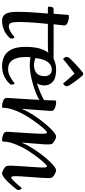

<svg xmlns="http://www.w3.org/2000/svg" viewBox="510 -1344 846 1907"><g transform="rotate(90 933.5 -390.0)"><path d="M190 13Q139 13 118 -21Q97 -55 97 -136Q97 -180 99 -229Q101 -278 104.5 -322.5Q108 -367 110.5 -399Q113 -431 114 -442H55Q50 -442 48 -444.5Q46 -447 46 -455Q46 -473 51 -486Q56 -499 69 -499H116Q117 -515 119 -537.5Q121 -560 122.5 -582Q124 -604 125.5 -620Q127 -636 127 -638Q127 -645 130 -648Q133 -651 143 -651Q162 -651 182.5 -646Q203 -641 217.5 -631Q232 -621 232 -606Q232 -603 230 -585Q228 -567 225.5 -543Q223 -519 220 -499H373Q382 -499 382 -486Q382 -469 376.5 -455.5Q371 -442 359 -442H217Q216 -431 213 -402Q210 -373 206.5 -332.5Q203 -292 200.5 -247Q198 -202 198 -159Q198 -96 207.5 -75Q217 -54 242 -54Q257 -54 281.5 -64.5Q306 -75 327 -94Q338 -103 343 -106.5Q348 -110 351 -110Q356 -110 359 -101Q362 -92 362 -82Q362 -68 356 -62Q317 -22 273 -4.5Q229 13 190 13Z M328 -442Q324 -442 322 -449Q320 -456 320 -459Q320 -473 325.5 -486Q331 -499 342 -499H575Q559 -492 541 -477Q523 -462 511 -450Q501 -445 483 -443.5Q465 -442 427 -442Z M636 13Q584 13 541 -7.5Q498 -28 471.5 -79Q445 -130 445 -221Q445 -334 475.5 -400.5Q506 -467 557 -495.5Q608 -524 669 -524Q754 -524 791 -491.5Q828 -459 828 -407Q828 -355 797.5 -323Q767 -291 722 -276.5Q677 -262 633 -262Q609 -262 586.5 -264Q564 -266 548 -269Q547 -263 546.5 -248Q546 -233 546 -221Q546 -137 575.5 -92Q605 -47 666 -47Q705 -47 738 -65.5Q771 -84 788 -97Q804 -111 807 -111Q813 -111 816.5 -101.5Q820 -92 820 -80Q820 -76 818 -71.5Q816 -67 810 -61Q778 -27 733.5 -7Q689 13 636 13ZM631 -304Q680 -306 708 -331.5Q736 -357 736 -412Q736 -440 719.5 -460.5Q703 -481 667 -481Q629 -481 598 -444Q567 -407 556 -320Q559 -316 581 -310Q603 -304 631 -304ZM565 -592Q558 -599 551.5 -608.5Q545 -618 545 -628Q545 -641 552 -651Q557 -658 575.5 -677Q594 -696 618 -718Q642 -740 663 -758.5Q684 -777 694 -784Q705 -793 714 -793Q723 -793 732 -784Q748 -766 767 -741Q786 -716 802.5 -692.5Q819 -669 828 -654Q836 -639 836 -626Q836 -618 827 -608Q818 -598 810 -592Q808 -595 797 -608Q786 -621 770.5 -639Q755 -657 739 -675Q723 -693 711 -707Q692 -693 668 -674.5Q644 -656 621.5 -638.5Q599 -621 583.5 -608Q568 -595 565 -592Z M669 -265Q661 -264 658 -274.5Q655 -285 661 -296Q667 -307 684 -307Q706 -307 741.5 -315.5Q777 -324 818.5 -337.5Q860 -351 899 -367.5Q938 -384 966.5 -400Q995 -416 1004 -430Q1013 -442 1013 -435Q1013 -428 1008 -412.5Q1003 -397 996 -382Q989 -367 983 -364Q950 -343 906 -325Q862 -307 817 -294Q772 -281 732.5 -273.5Q693 -266 669 -265Z M1034 13Q1007 13 979.5 1.5Q952 -10 952 -33Q952 -40 954 -71.5Q956 -103 959 -148.5Q962 -194 965 -247Q968 -300 971 -351Q974 -402 975.5 -444Q977 -486 977 -510Q977 -517 980 -520.5Q983 -524 993 -524Q1012 -524 1032.5 -519Q1053 -514 1067 -504Q1081 -494 1081 -478Q1081 -468 1079 -437Q1077 -406 1074 -365.5Q1071 -325 1068 -285.5Q1065 -246 1063 -217Q1061 -188 1060 -180Q1074 -217 1100.5 -262.5Q1127 -308 1160.5 -353.5Q1194 -399 1228 -438Q1262 -477 1291 -500.5Q1320 -524 1337 -524Q1344 -524 1360.5 -517Q1377 -510 1392.5 -499Q1408 -488 1411 -477Q1414 -466 1414 -434Q1414 -425 1412.5 -399Q1411 -373 1408 -339Q1405 -305 1402.5 -271Q1400 -237 1398 -212Q1396 -187 1396 -180Q1409 -217 1436 -262.5Q1463 -308 1496 -354Q1529 -400 1563 -438.5Q1597 -477 1626 -500.5Q1655 -524 1673 -524Q1679 -524 1695.5 -517Q1712 -510 1727 -499Q1742 -488 1745 -477Q1747 -470 1748 -459.5Q1749 -449 1748 -434Q1748 -412 1745 -370.5Q1742 -329 1738.5 -281.5Q1735 -234 1732.5 -192.5Q1730 -151 1729 -129Q1729 -96 1732.5 -87Q1736 -78 1744 -78Q1750 -78 1763 -89.5Q1776 -101 1791.5 -118Q1807 -135 1820.5 -150.5Q1834 -166 1840 -175Q1846 -182 1849 -182Q1853 -182 1860 -171Q1867 -160 1867 -149Q1867 -139 1861 -133Q1850 -118 1830 -93.5Q1810 -69 1786 -44.5Q1762 -20 1739 -3.5Q1716 13 1700 13Q1694 13 1677.5 6Q1661 -1 1645.5 -12Q1630 -23 1628 -34Q1626 -41 1625.5 -51.5Q1625 -62 1625 -77Q1626 -94 1627.5 -125Q1629 -156 1631.5 -193.5Q1634 -231 1636.5 -268Q1639 -305 1641 -335.5Q1643 -366 1643 -382Q1644 -415 1640.5 -424Q1637 -433 1629 -433Q1623 -433 1601 -410Q1579 -387 1549.5 -349Q1520 -311 1490 -266.5Q1460 -222 1438 -178Q1414 -129 1400 -84.5Q1386 -40 1386 -1Q1386 13 1370 13Q1342 13 1315 1.5Q1288 -10 1288 -33Q1288 -38 1289 -53.5Q1290 -69 1291.5 -86Q1293 -103 1293 -112Q1295 -141 1297.5 -181.5Q1300 -222 1302.5 -263Q1305 -304 1306.5 -336.5Q1308 -369 1308 -382Q1308 -415 1305 -424Q1302 -433 1294 -433Q1287 -433 1265 -410Q1243 -387 1214 -349Q1185 -311 1155 -266.5Q1125 -222 1103 -178Q1079 -129 1065 -84.5Q1051 -40 1051 -1Q1051 13 1034 13Z"/></g></svg>

Font: BriemHand
Style: Regular
Weight: 400
Designer: Gunnlaugur SE Briem, Eben Sorkin
Foundry: Sorkin Type
Version: Version 1.001; ttfautohint (v1.8.4.7-5d5b)